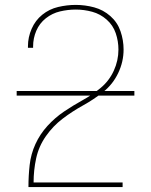

<svg xmlns="http://www.w3.org/2000/svg" viewBox="-20 -763 616 783"><path d="M96 0H480V-19H117Q117 -69 127.5 -117.5Q138 -166 167 -207.5Q196 -249 235.5 -279Q275 -309 318.5 -333Q362 -357 401 -388Q440 -419 462 -465Q484 -511 484 -561Q484 -599 471.5 -635.5Q459 -672 430 -697.5Q401 -723 364 -733Q327 -743 289 -743Q253 -743 217 -734.5Q181 -726 152.5 -703Q124 -680 109 -645.5Q94 -611 94 -575Q94 -572 94 -568H115Q115 -571 115 -574Q115 -607 128 -637.5Q141 -668 167 -688.5Q193 -709 225 -716.5Q257 -724 289 -724Q323 -724 356 -715Q389 -706 415 -683Q441 -660 452 -627.5Q463 -595 463 -561Q463 -516 444 -474.5Q425 -433 390.5 -404.5Q356 -376 317 -354.5Q278 -333 241 -308Q204 -283 173.5 -249.5Q143 -216 124.5 -175.5Q106 -135 101 -90.5Q96 -46 96 -1ZM48 -373H528V-392H48Z"/></svg>

Font: Iosevka Sparkle Thin
Style: Regular
Weight: 100
Designer: Belleve Invis
Foundry: Belleve Invis
Version: Version 4.5.0; ttfautohint (v1.8.3)